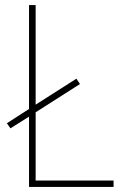

<svg xmlns="http://www.w3.org/2000/svg" viewBox="-20 -734 486 754"><path d="M94 0V-276L21 -230L7 -250L94 -306V-714H120V-323L280 -425L294 -404L120 -293V-25H426V0Z"/></svg>

Font: Noto Sans Gurmukhi UI SemiCondensed Thin
Style: Regular
Weight: 100
Width: 4
Designer: Jelle Bosma - Monotype Design Team
Foundry: Monotype Imaging Inc.
Version: Version 2.004; ttfautohint (v1.8.4.7-5d5b)